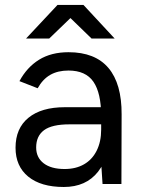

<svg xmlns="http://www.w3.org/2000/svg" viewBox="-20 -734 563 766"><path d="M383.6 -84.4V-271.1Q383.6 -362.7 352.8 -407.7Q322 -452.6 253.2 -452.6Q210.8 -452.6 180.6 -435.4Q150.4 -418.1 130.3 -381.9L57.6 -410.3Q87.4 -465.6 135.8 -495.7Q184.3 -525.7 253.2 -525.7Q359.4 -525.7 412.6 -462.9Q465.8 -400 465.2 -277.7L464.4 0H389.1ZM42 -144.6Q42 -222.2 93.6 -264.2Q145.1 -306.3 238.8 -306.3H386V-237.9H257.3Q187.1 -237.9 155.7 -214.6Q124.3 -191.3 124.3 -145.7Q124.3 -105.7 154 -82.7Q183.8 -59.7 237.8 -59.7Q282.6 -59.7 315.2 -78.5Q347.8 -97.2 365.7 -132.9Q383.6 -168.6 383.6 -217H419.2Q419.2 -110.3 371.3 -49.1Q323.3 12 234.6 12Q143.2 12 92.6 -29.4Q42 -70.9 42 -144.6ZM210.4 -711.1V-714.3H313L437.4 -580.3H345.2ZM209.4 -714.3H312V-711.1L176.4 -580.3H84Z"/></svg>

Font: 寒蝉端黑体 Light
Style: Regular
Weight: 300
Designer: ChillDuanSans {Warren2060}; 
Source Han Sans {Ryoko NISHIZUKA 西塚涼子 (kana, bopomofo & ideographs); Paul D. Hunt (Latin, G
Foundry: ChillType&Adobe
Version: Version 1.300;Glyphs 3.3 (3306)